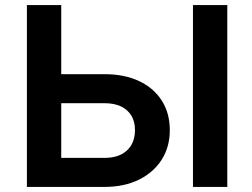

<svg xmlns="http://www.w3.org/2000/svg" viewBox="-20 -735 989 755"><path d="M85.8 0V-715H220.8V-100.6L208.8 -114.2H391.5Q447.2 -114.2 479 -143.2Q510.7 -172.3 510.7 -223.5Q510.7 -273.2 479 -301.2Q447.2 -329.1 391.5 -329.1H151.3V-443.3H390.9Q469.1 -443.3 526.7 -416.3Q584.2 -389.3 615.9 -339.8Q647.7 -290.3 647.7 -223.2Q647.7 -157.2 615.8 -107Q583.8 -56.9 526.1 -28.4Q468.3 0 390.9 0ZM873.8 0H738.8V-715H873.8Z"/></svg>

Font: Wix Madefor Display
Style: Regular
Weight: 400
Designer: Dalton Maag Ltd
Foundry: Dalton Maag Ltd
Version: Version 3.100